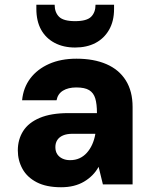

<svg xmlns="http://www.w3.org/2000/svg" viewBox="-20 -776 645 808"><path d="M237 12Q175 12 134.5 -9Q94 -30 74.5 -65.5Q55 -101 55 -143Q55 -189 77.5 -224.5Q100 -260 147.5 -280Q195 -300 268 -300H388Q388 -338 381 -361.5Q374 -385 355.5 -396.5Q337 -408 301 -408Q267 -408 245 -394.5Q223 -381 218 -354H73Q78 -407 107.5 -446Q137 -485 186.5 -507Q236 -529 302 -529Q375 -529 428 -506Q481 -483 509.5 -437.5Q538 -392 538 -326V0H413L395 -74Q384 -54 368.5 -38.5Q353 -23 333.5 -11.5Q314 0 290 6Q266 12 237 12ZM275 -102Q297 -102 314.5 -110Q332 -118 345.5 -133Q359 -148 368 -168Q377 -188 381 -211V-213H286Q261 -213 245 -206Q229 -199 221 -186.5Q213 -174 213 -157Q213 -139 221 -127Q229 -115 243 -108.5Q257 -102 275 -102ZM296 -576Q247 -576 210 -595.5Q173 -615 153 -651Q133 -687 133 -739V-756H210Q210 -724 228.5 -705.5Q247 -687 296 -687Q345 -687 363.5 -705.5Q382 -724 382 -756H460V-738Q460 -687 439 -650.5Q418 -614 381.5 -595Q345 -576 296 -576Z"/></svg>

Font: DM Sans 11pt Black
Style: Regular
Weight: 900
Version: Version 4.004;gftools[0.9.30]